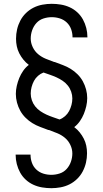

<svg xmlns="http://www.w3.org/2000/svg" viewBox="-20 -843 540 1006"><path d="M249 143Q225 143 201 139Q177 135 155 125Q133 115 115 98.5Q97 82 85.5 61Q74 40 68 16.5Q62 -7 62 -31V-33H140V-32Q140 -10 147.5 10.5Q155 31 170.5 45.5Q186 60 206.5 66.5Q227 73 249 73Q271 73 292.5 66Q314 59 329 42.5Q344 26 351.5 4.5Q359 -17 359 -39Q359 -62 348.5 -84Q338 -106 320 -121Q302 -136 280 -145Q258 -154 236 -162H233Q212 -170 190.5 -178Q169 -186 149.5 -198Q130 -210 113.5 -226.5Q97 -243 86 -263Q75 -283 69 -305.5Q63 -328 63 -351Q63 -372 68 -393.5Q73 -415 81 -434.5Q89 -454 101.5 -472Q114 -490 131 -503Q115 -515 102.5 -530.5Q90 -546 81 -563.5Q72 -581 68 -600.5Q64 -620 64 -640Q64 -665 69.5 -689Q75 -713 86.5 -735Q98 -757 116 -774.5Q134 -792 156 -803Q178 -814 202.5 -818.5Q227 -823 251 -823Q275 -823 299 -819Q323 -815 345 -805Q367 -795 385 -778.5Q403 -762 414.5 -741Q426 -720 432 -696.5Q438 -673 438 -649V-647H360V-648Q360 -670 352.5 -690.5Q345 -711 329.5 -725.5Q314 -740 293.5 -746.5Q273 -753 251 -753Q229 -753 207.5 -746Q186 -739 171 -722.5Q156 -706 148.5 -684.5Q141 -663 141 -641Q141 -618 151.5 -596Q162 -574 180 -559Q198 -544 220 -535Q242 -526 264 -518H267Q288 -510 309.5 -502Q331 -494 350.5 -482Q370 -470 386.5 -453.5Q403 -437 414 -417Q425 -397 431 -374.5Q437 -352 437 -329Q437 -308 432 -286.5Q427 -265 419 -245.5Q411 -226 398.5 -208Q386 -190 369 -177Q385 -165 397.5 -149.5Q410 -134 419 -116.5Q428 -99 432 -79.5Q436 -60 436 -40Q436 -15 430.5 9Q425 33 413.5 55Q402 77 384 94.5Q366 112 344 123Q322 134 297.5 138.5Q273 143 249 143ZM292 -217Q308 -223 321 -234.5Q334 -246 342 -261Q350 -276 354.5 -293Q359 -310 359 -327Q359 -345 353 -362.5Q347 -380 335.5 -394.5Q324 -409 308.5 -419.5Q293 -430 276.5 -437.5Q260 -445 242.5 -451Q225 -457 208 -463Q192 -457 179 -445.5Q166 -434 158 -419Q150 -404 145.5 -387Q141 -370 141 -353Q141 -335 147 -317.5Q153 -300 164.5 -285.5Q176 -271 191.5 -260.5Q207 -250 223.5 -242.5Q240 -235 257.5 -229Q275 -223 292 -217Z"/></svg>

Font: Iosevka Fuck
Style: Regular
Weight: 400
Monospace: yes
Designer: Belleve Invis
Foundry: Belleve Invis
Version: Version 28.0.7; ttfautohint (v1.8.3)